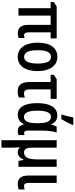

<svg xmlns="http://www.w3.org/2000/svg" viewBox="808 -1624 1055 2712"><g transform="rotate(90 1336.0 -267.5)"><path d="M452 9C477 9 499 4 516 -3V-86C500 -82 487 -80 477 -80C450 -80 436 -101 436 -146V-455H522V-540H70L9 -500V-455H95V0H200V-455H331V-143C331 -39 369 9 452 9Z M782 10C908 10 984 -93 984 -271C984 -443 907 -550 784 -550C655 -550 582 -449 582 -271C582 -108 651 10 782 10ZM783 -80C712 -80 689 -159 689 -271C689 -381 711 -460 783 -460C854 -460 877 -382 877 -271C877 -143 846 -80 783 -80Z M1272 11C1306 11 1338 3 1357 -8V-90C1336 -82 1316 -78 1297 -78C1261 -78 1242 -105 1242 -157V-455H1376V-540H1097L1036 -499V-455H1138V-157C1138 -44 1180 11 1272 11Z M1599 -606H1662C1696 -662 1725 -720 1743 -763V-775H1638C1630 -725 1614 -661 1599 -619ZM1603 10C1659 10 1703 -19 1733 -74H1738C1751 -15 1780 10 1835 10C1852 10 1878 4 1887 -1V-86C1878 -82 1869 -80 1859 -80C1835 -80 1824 -99 1824 -143V-335C1824 -414 1836 -497 1851 -540H1768C1756 -520 1745 -492 1741 -465H1736C1705 -525 1668 -549 1611 -549C1500 -549 1436 -450 1436 -266C1436 -82 1496 10 1603 10ZM1629 -78C1560 -78 1543 -167 1543 -267C1543 -394 1570 -459 1629 -459C1700 -459 1720 -386 1720 -269C1720 -153 1702 -78 1629 -78Z M1960 240H2065V95C2065 58 2063 19 2061 -22H2063C2079 0 2101 10 2128 10C2174 10 2211 -18 2233 -71H2239L2252 0H2336V-540H2231V-269C2231 -155 2210 -79 2134 -79C2087 -79 2065 -114 2065 -194V-540H1960Z M2582 10C2609 10 2635 5 2656 -4V-88C2641 -83 2621 -79 2606 -79C2578 -79 2563 -99 2563 -147V-540H2459V-145C2459 -38 2496 10 2582 10Z"/></g></svg>

Font: Kathrein 67 Medium Condensed
Style: Regular
Weight: 500
Width: 3
Designer: Lazydogs Typefoundry, based on Open Sans by Ascender Corporation
Foundry: Lazydogs Typefoundry
Version: Version 1.003;PS 001.003;hotconv 1.0.88;makeotf.lib2.5.64775